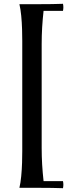

<svg xmlns="http://www.w3.org/2000/svg" viewBox="-20 -822 369 1009"><path d="M199 -590Q199 -635 201.5 -677.5Q204 -720 209 -765H311Q315 -784 311 -802Q283 -801 253 -800.5Q223 -800 182 -800Q141 -800 82 -800Q88 -775 91.5 -739.5Q95 -704 96 -668Q97 -632 97 -607V-28Q97 -3 96 32.5Q95 68 91.5 104Q88 140 82 165Q141 165 182 165Q223 165 253 165.5Q283 166 311 167Q315 148 311 130H209Q204 85 201.5 42.5Q199 0 199 -45Z"/></svg>

Font: Poltawski Nowy Medium
Style: Regular
Weight: 500
Version: Version 1.001;gftools[0.9.25]